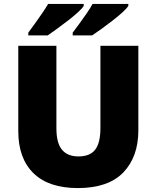

<svg xmlns="http://www.w3.org/2000/svg" viewBox="-20 -947 797 977"><path d="M684 -284Q684 -149 607.5 -69.5Q531 10 376 10Q228 10 150.5 -65.5Q73 -141 73 -280V-714H267V-295Q267 -219 295.5 -185Q324 -151 379 -151Q438 -151 464.5 -185.5Q491 -220 491 -296V-714H684ZM633 -917Q625 -904 603 -884Q581 -864 552.5 -842Q524 -820 496.5 -800Q469 -780 449 -767H350V-781Q364 -800 383 -825.5Q402 -851 420.5 -878Q439 -905 451 -927H633ZM406 -917Q398 -904 376 -884Q354 -864 325.5 -842Q297 -820 269.5 -800Q242 -780 223 -767H124V-781Q138 -800 156.5 -825.5Q175 -851 193.5 -878Q212 -905 225 -927H406Z"/></svg>

Font: Noto Sans Gujarati UI Black
Style: Regular
Weight: 900
Designer: Jelle Bosma - Monotype Design Team, Universal Thirst
Foundry: Monotype Imaging Inc.
Version: Version 2.106; ttfautohint (v1.8.4.7-5d5b)